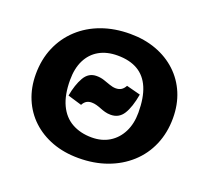

<svg xmlns="http://www.w3.org/2000/svg" viewBox="-119 -823 1074 988"><g transform="rotate(20 418.5 -329.0)"><path d="M401 17Q322 17 257.5 -7Q193 -31 146 -75Q99 -119 73.5 -180Q48 -241 48 -314Q48 -395 76.5 -461.5Q105 -528 157 -576Q209 -624 279.5 -649.5Q350 -675 435 -675Q513 -675 578 -651Q643 -627 690.5 -582.5Q738 -538 763.5 -477Q789 -416 789 -342Q789 -262 760.5 -195.5Q732 -129 679.5 -81.5Q627 -34 556.5 -8.5Q486 17 401 17ZM429 -106Q484 -106 525 -131Q566 -156 589 -201.5Q612 -247 612 -308Q612 -390 589.5 -443Q567 -496 522.5 -522Q478 -548 412 -548Q353 -548 311 -524Q269 -500 246.5 -455Q224 -410 224 -346Q224 -265 249 -211.5Q274 -158 320.5 -132Q367 -106 429 -106ZM321 -245 244 -268Q255 -330 278.5 -371Q302 -412 346 -412Q368 -412 387.5 -405.5Q407 -399 425 -392.5Q443 -386 459 -386Q476 -386 488.5 -393.5Q501 -401 510 -418L587 -398Q574 -325 550 -287Q526 -249 481 -249Q464 -249 449.5 -253Q435 -257 421.5 -262.5Q408 -268 395 -271.5Q382 -275 369 -275Q351 -275 339.5 -267Q328 -259 321 -245Z"/></g></svg>

Font: Ysabeau Infant Black
Style: Regular
Weight: 900
Designer: Christian Thalmann (Catharsis Fonts)
Version: Version 2.001;gftools[0.9.30]; featfreeze: ss01,ss02,lnum